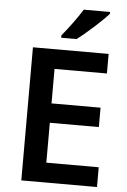

<svg xmlns="http://www.w3.org/2000/svg" viewBox="-61 -982 681 1026"><g transform="rotate(5 279.0 -469.0)"><path d="M487 -928V-938H346C319 -893 270 -828 239 -791V-778H321C370 -814 455 -891 487 -928ZM499 0V-106H218V-320H481V-424H218V-609H499V-714H93V0Z"/></g></svg>

Font: Noto Sans New Tai Lue Semibold
Style: Regular
Weight: 600
Designer: Monotype Design Team
Foundry: Monotype Imaging Inc.
Version: Version 2.004